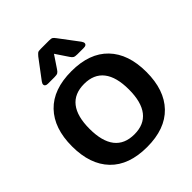

<svg xmlns="http://www.w3.org/2000/svg" viewBox="-256 -1099 1271 1271"><g transform="rotate(-45 379.5 -464.0)"><path d="M185 -764Q185 -774 194 -786L294 -919Q307 -934 313.5 -938.5Q320 -943 340 -943H419Q439 -943 446.5 -938.5Q454 -934 465 -919L565 -786Q574 -773 574 -764Q574 -756 567.5 -751Q561 -746 548 -746H487Q466 -746 457 -751Q448 -756 439 -770L380 -858L321 -770Q312 -756 303 -751Q294 -746 273 -746H212Q199 -746 192 -751Q185 -756 185 -764ZM31 -340Q31 -509 120.5 -602Q210 -695 380 -695Q549 -695 638.5 -602Q728 -509 728 -340Q728 -171 638.5 -78Q549 15 380 15Q210 15 120.5 -78Q31 -171 31 -340ZM564 -340Q564 -457 517.5 -516.5Q471 -576 380 -576Q288 -576 241.5 -516.5Q195 -457 195 -340Q195 -223 241.5 -163.5Q288 -104 380 -104Q471 -104 517.5 -163.5Q564 -223 564 -340Z"/></g></svg>

Font: Mitr Medium
Style: Regular
Weight: 500
Designer: Thanarat Vachiruckul
Foundry: Cadson Demak
Version: Version 1.003